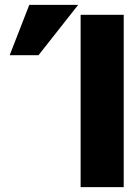

<svg xmlns="http://www.w3.org/2000/svg" viewBox="-20 -762 580 793"><path d="M313 11V-701H491V11ZM139 -534H20L101 -742H303Z"/></svg>

Font: Repo
Style: ExtraBold
Weight: 800
Designer: Stefan Peev
Foundry: Context Ltd
Version: Version 001.000